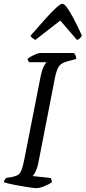

<svg xmlns="http://www.w3.org/2000/svg" viewBox="-28 -980 447 1000"><path d="M159 0Q152 0 135.5 -2.5Q119 -5 97.5 -8.5Q76 -12 54.5 -16Q33 -20 16.5 -24Q0 -28 -8 -31Q-6 -39 -2 -45.5Q2 -52 6 -54L34 -58Q54 -62 65.5 -69Q77 -76 84.5 -95.5Q92 -115 99 -152L183 -579Q192 -621 201.5 -637Q211 -653 214 -656H124Q121 -659 119 -663Q117 -667 116 -674Q123 -680 136 -687Q149 -694 162 -699Q175 -704 180 -704H357Q361 -700 365 -692Q369 -684 369 -673L322 -660Q290 -652 278 -633Q266 -614 258 -574L171 -128Q166 -104 157.5 -87Q149 -70 142 -63L236 -53Q238 -50 240 -44Q242 -38 242 -31Q226 -19 201.5 -9.5Q177 0 159 0ZM156 -772Q147 -777 140 -782.5Q133 -788 131 -794Q177 -847 210 -883.5Q243 -920 265 -940Q287 -960 297 -960Q307 -960 321.5 -940Q336 -920 355.5 -883Q375 -846 399 -794Q395 -789 389.5 -782Q384 -775 373 -772L286 -873Z"/></svg>

Font: Texturina 12pt Light
Style: Italic
Weight: 300
Italic angle: -11°
Designer: Guillermo Torres Carreño
Foundry: Omnibus-Type
Version: Version 1.002